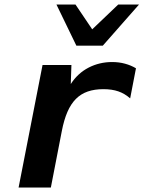

<svg xmlns="http://www.w3.org/2000/svg" viewBox="-20 -837 642 857"><path d="M231.9 -816.9H316.9L391.6 -706.1L507.8 -816.9H600.6L439 -633.3H320.8ZM169.9 -546.9H298.8L295.9 -461.9Q327.1 -510.3 375.5 -535.2Q423.8 -560.1 480.5 -560.1Q511.2 -560.1 538.1 -552.7Q564.9 -545.4 586.9 -532.2L561 -397.9Q536.6 -419.4 508.1 -429.2Q479.5 -439 441.4 -439Q401.9 -439 371.6 -428.5Q341.3 -418 318.8 -395.5Q296.4 -373 281 -337.6Q265.6 -302.2 255.9 -252L207 0H63Z"/></svg>

Font: Hack
Style: Bold Italic
Weight: 700
Italic angle: -11°
Monospace: yes
Designer: Christopher Simpkins
Foundry: Christopher Simpkins
Version: Version 2.017; ttfautohint (v1.4.1) -l 4 -r 80 -G 350 -x 0 -